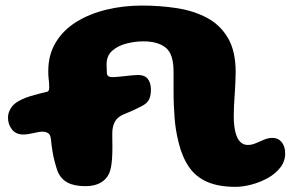

<svg xmlns="http://www.w3.org/2000/svg" viewBox="-20 -660 1117 708"><path d="M295.5 26.5Q253.5 26.5 229 13.2Q204.5 0 192.5 -28Q189 -37.5 186.5 -46.5Q184 -55.5 181.5 -64.5Q179 -73.5 177 -83Q175 -92.5 173.5 -102.2Q172 -112 170.5 -122.8Q169 -133.5 168 -145Q166.5 -162.5 158 -168.5Q149.5 -174.5 137 -174.5Q129.5 -174.5 120.8 -172.8Q112 -171 102.5 -169Q93 -167 83.8 -165.5Q74.5 -164 66 -164Q39 -164 24.2 -182.5Q9.5 -201 9.5 -226.5Q9.5 -245.5 21.5 -263.5Q33.5 -281.5 62 -294Q72 -299 87.5 -304Q103 -309 120.5 -313.5Q138 -318 153.5 -321.5Q161.5 -323 161.5 -337.5Q161.5 -348.5 160.8 -356.2Q160 -364 159 -373Q158 -382 158 -398Q158 -458 185.5 -503.5Q213 -549 261.2 -579Q309.5 -609 371.8 -624.2Q434 -639.5 503.5 -639.5Q570 -639.5 631.8 -630Q693.5 -620.5 742.5 -594.8Q791.5 -569 820.2 -520.5Q849 -472 849 -394.5Q849 -379 848.2 -363.8Q847.5 -348.5 846.8 -333Q846 -317.5 844.8 -301.2Q843.5 -285 842.8 -268Q842 -251 842 -232Q842 -197.5 847.8 -173.8Q853.5 -150 865 -137.8Q876.5 -125.5 893.5 -125.5Q908.5 -125.5 923.5 -132Q938.5 -138.5 953.8 -145Q969 -151.5 985 -151.5Q1006 -151.5 1018.8 -135.8Q1031.5 -120 1031.5 -94Q1031.5 -65 1013.5 -42Q995.5 -19 967.5 -3.5Q939.5 12 907.8 20.5Q876 29 848 29Q785 29 743 10.2Q701 -8.5 676 -45.5Q651 -82.5 638 -137Q632.5 -159.5 629 -181Q625.5 -202.5 623.8 -225Q622 -247.5 621 -273Q620 -298.5 620 -328.8Q620 -359 620 -396Q620 -461.5 590.8 -484.5Q561.5 -507.5 509.5 -507.5Q478 -507.5 446.5 -499.5Q415 -491.5 394 -473Q373 -454.5 373 -422.5Q373 -412 373.5 -407Q374 -402 374 -392.5Q374 -382.5 379.8 -379Q385.5 -375.5 394.5 -375.5Q403 -375.5 415.5 -376.8Q428 -378 441.2 -379.5Q454.5 -381 467.2 -382.2Q480 -383.5 489.5 -383.5Q513.5 -383.5 525 -369Q536.5 -354.5 536.5 -329.5Q536.5 -305.5 529 -292Q521.5 -278.5 505 -270Q496.5 -265.5 485.8 -260.2Q475 -255 462.8 -249.5Q450.5 -244 436.5 -238.5Q412.5 -228.5 403.2 -210.5Q394 -192.5 394 -168Q394 -155 394.2 -142.8Q394.5 -130.5 394.5 -119.2Q394.5 -108 394.2 -97Q394 -86 393.2 -75.2Q392.5 -64.5 391 -53.8Q389.5 -43 386.5 -32Q378.5 -4 355 11.2Q331.5 26.5 295.5 26.5Z"/></svg>

Font: Gluten ExtraBold
Style: Regular
Weight: 800
Designer: Tyler Finck
Foundry: Etcetera Type Company
Version: Version 1.300